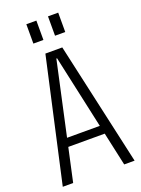

<svg xmlns="http://www.w3.org/2000/svg" viewBox="-164 -954 751 1025"><g transform="rotate(-20 212.0 -441.0)"><path d="M164 -700H260L416 0H357L214 -655H210L67 0H8ZM97 -238H328V-190H97ZM179 -882V-772H122V-882ZM303 -882V-772H245V-882Z"/></g></svg>

Font: Pathway Extreme Condensed Thin
Style: Regular
Weight: 250
Width: 3
Version: Version 1.001;gftools[0.9.26]